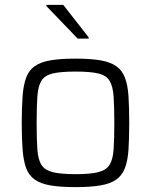

<svg xmlns="http://www.w3.org/2000/svg" viewBox="-20 -758 618 786"><path d="M289 8Q227 8 186.5 1Q146 -6 122 -23Q98 -40 87 -70Q76 -100 72.5 -145.5Q69 -191 69 -255Q69 -319 72.5 -364.5Q76 -410 87 -440Q98 -470 122 -487Q146 -504 186.5 -511Q227 -518 289 -518Q351 -518 391.5 -511Q432 -504 456 -487Q480 -470 491.5 -440Q503 -410 506 -364.5Q509 -319 509 -255Q509 -191 506 -145.5Q503 -100 491.5 -70Q480 -40 456 -23Q432 -6 391.5 1Q351 8 289 8ZM289 -45Q349 -45 381.5 -53Q414 -61 428 -82.5Q442 -104 445 -145.5Q448 -187 448 -255Q448 -322 445 -364Q442 -406 428 -428Q414 -450 381.5 -457.5Q349 -465 289 -465Q230 -465 197 -457.5Q164 -450 150 -428Q136 -406 133 -364Q130 -322 130 -255Q130 -187 133 -145.5Q136 -104 150 -82.5Q164 -61 197 -53Q230 -45 289 -45ZM298 -600 170 -733V-738H239L343 -605V-600Z"/></svg>

Font: Saira Thin Light
Style: Regular
Weight: 300
Version: Version 1.101